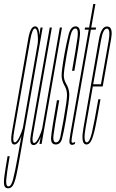

<svg xmlns="http://www.w3.org/2000/svg" viewBox="-81 -742 596 990"><path d="M-39 229Q-54.5 229 -58.8 214.5Q-63 200 -58 163.8Q-53 127.5 -42 63.5H-31Q-46 149.5 -48.8 184.2Q-51.5 219 -37.5 219Q-23.5 219 -14 184.2Q-4.5 149.5 11 63L29.5 -40.5Q26 -32 22 -23.5Q9.5 3 -7 3Q-11 3 -14 1.5Q-29 -7.5 -20 -58Q-9.5 -119 22.5 -301Q54.5 -484 65.2 -545Q76 -606 100 -606Q116.5 -606 120 -579.5Q121 -570 121 -560.5L128 -600H139L22 64Q11 128 2.8 164Q-5.5 200 -14.8 214.5Q-24 229 -39 229ZM112.5 -512Q116.5 -534 113.2 -564.5Q110 -595 99.5 -595Q85.5 -595 75.2 -537.5Q65 -480 33.5 -301Q2 -123 -8 -65.5Q-17.5 -13 -7 -8.5Q-5.5 -8 -4.5 -8Q6 -8 20.5 -38.5Q32 -63.5 37 -83Z M122.5 0 128.5 -35Q125.5 -28 122 -20.5Q109 6 92.5 6Q87 6 83.5 3.5Q70.5 -5 77.5 -43.5Q86 -92.5 102 -184L175.5 -600H186.5L112 -179Q97 -94.5 89.5 -50Q82.5 -10.5 92.5 -5.5Q94 -5 95.5 -5Q106 -5 120.5 -35.5Q132 -60.5 136.5 -79.5L227.5 -600H238.5L133.5 0Z M206 3Q197 3 191.5 -1.5Q180.5 -10 182.5 -34.5Q185.5 -72 212.5 -225H224.5Q199.5 -84 195 -46Q191 -15.5 201.5 -9.5Q203.5 -8 207 -8Q224 -8 229.8 -34.5Q235.5 -61 246.5 -123Q264 -221.5 264.5 -249.5Q265 -277.5 252.5 -299Q238 -324 236.8 -348.5Q235.5 -373 251 -461Q262 -522 272.8 -564Q283.5 -606 309 -606Q316 -606 320.5 -603Q334.5 -594 331 -558.5Q326 -511 302.5 -377H290.5Q312 -499 318.5 -547Q324 -588.5 312.5 -594Q310.5 -595 308 -595Q291 -595 282 -556.5Q273 -518 262.5 -458Q248 -376.5 248 -353.5Q248 -330.5 260.5 -309.5Q276.5 -282.5 276.2 -252.8Q276 -223 258 -120Q246.5 -54 238.5 -25.5Q230.5 3 206 3Z M291 5Q280.5 5 277.8 -4.5Q275 -14 281.5 -50L376.5 -589H355.5L357.5 -600H378.5L400 -721.5H411L389.5 -600H414.5L412.5 -589H387.5L294 -59Q287.5 -23 287.8 -14.5Q288 -6 295 -6Q300 -6 307 -11L305 0Q298 5 291 5Z M365.5 3Q360.5 3 356.5 1Q336.5 -10.5 349 -80.5Q363.5 -164 387.5 -301Q417.5 -472.5 429.2 -539Q441 -605.5 470.5 -605.5Q478 -605.5 483.5 -602Q500.5 -590.5 492 -542Q480.5 -478 449.5 -301.5Q449 -298.5 448.5 -296H397.5Q374 -164 361 -87Q348 -15 363.5 -8.5Q365 -8 366.5 -8Q381.5 -8 393.5 -60.2Q405.5 -112.5 426 -230H437Q422.5 -145 412 -93.8Q401.5 -42.5 391 -19.8Q380.5 3 365.5 3ZM399.5 -307.5H439.5Q468.5 -471.5 479.5 -532.5Q488.5 -586.5 474.5 -593.5Q472.5 -594.5 470 -594.5Q450 -594.5 439.5 -532.5Q428.5 -471.5 399.5 -307.5Z"/></svg>

Font: Anybody UltraCondensed Thin
Style: Italic
Weight: 100
Width: 1
Italic angle: -10°
Designer: Tyler Finck
Foundry: Etcetera Type Company
Version: Version 1.010; ttfautohint (v1.8.3) -l 8 -r 50 -G 200 -x 14 